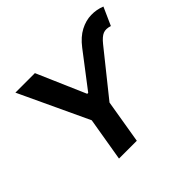

<svg xmlns="http://www.w3.org/2000/svg" viewBox="-166 -950 1165 1165"><g transform="rotate(-45 416.0 -367.5)"><path d="M380.9 -397.5 383.8 -414.1H400.4L398.4 -397.5ZM85 -727.5H252.4L391.1 -407.2L564.5 -633.8Q605 -686.5 650.9 -710.4Q696.8 -734.4 743.4 -735.4Q790 -736.3 832 -719.2L780.3 -603.5Q746.1 -614.7 722.2 -605Q698.2 -595.2 669.9 -560.1L446.3 -281.2L399.4 0H246.6L293.9 -281.2Z"/></g></svg>

Font: Inter Tight
Style: Bold Italic
Weight: 700
Italic angle: -9.39999°
Designer: Rasmus Andersson
Foundry: rsms
Version: Version 3.004